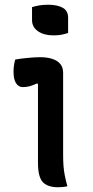

<svg xmlns="http://www.w3.org/2000/svg" viewBox="-20 -785 390 809"><path d="M140 -100Q140 -128 140 -161Q140 -194 140 -228.5Q140 -263 140 -298Q140 -333 140 -367Q140 -401 140 -432L135 -433Q128 -430 120.5 -427Q113 -424 106 -422Q99 -420 91.5 -419Q84 -418 76 -418Q58 -418 47.5 -434.5Q37 -451 37 -483Q37 -497 39 -510Q41 -523 44 -534Q55 -536 65.5 -537.5Q76 -539 87 -540Q98 -541 108.5 -542Q119 -543 129 -543.5Q139 -544 150 -544Q178 -544 200 -537Q222 -530 234 -515.5Q246 -501 246 -478Q246 -437 246 -393Q246 -349 246 -304Q246 -259 246 -215.5Q246 -172 246 -132Q246 -107 247.5 -86.5Q249 -66 253 -45.5Q257 -25 264 0Q254 2 244.5 3Q235 4 225 4Q181 4 160.5 -17.5Q140 -39 140 -100ZM115 -755Q121 -757 129.5 -759Q138 -761 147 -762.5Q156 -764 165.5 -764.5Q175 -765 184 -765Q221 -765 244 -752.5Q267 -740 267 -710V-646Q261 -644 253.5 -642Q246 -640 238 -638.5Q230 -637 221.5 -636.5Q213 -636 204 -636Q165 -636 140 -653.5Q115 -671 115 -700Z"/></svg>

Font: Recursive Casual Medium
Style: Regular
Weight: 500
Version: Version 1.047